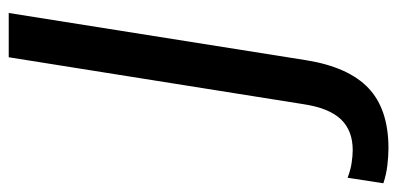

<svg xmlns="http://www.w3.org/2000/svg" viewBox="-328 -484 932 451"><g transform="rotate(-90 138.5 -259.0)"><path d="M15 187Q-2 187 -24 184.5Q-46 182 -67 175L-54 91Q-36 98 -19 100.5Q-2 103 11 103Q57 103 83.5 75Q110 47 119 -14L229 -705H333L222 -6Q206 93 156.5 140Q107 187 15 187Z"/></g></svg>

Font: Mulish SemiBold
Style: Italic
Weight: 600
Italic angle: -9°
Designer: Vernon Adams
Foundry: Vernon Adams
Version: Version 3.603; ttfautohint (v1.8.3)